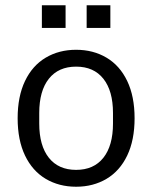

<svg xmlns="http://www.w3.org/2000/svg" viewBox="-20 -699 578 729"><path d="M47 -250Q47 -333 75 -391.5Q103 -450 153.5 -480Q204 -510 269 -510Q334 -510 384.5 -480Q435 -450 463 -391.5Q491 -333 491 -250Q491 -167 463 -108.5Q435 -50 384.5 -20Q334 10 269 10Q204 10 153.5 -20Q103 -50 75 -108.5Q47 -167 47 -250ZM269 -54Q336 -54 372.5 -100Q409 -146 409 -230V-270Q409 -354 372.5 -400Q336 -446 269 -446Q202 -446 165.5 -400Q129 -354 129 -270V-230Q129 -146 165.5 -100Q202 -54 269 -54ZM139 -679H229V-593H139ZM309 -679H399V-593H309Z"/></svg>

Font: TASA Orbiter VF Text
Style: Regular
Weight: 400
Designer: Weizhong Zhang
Foundry: 本地遙控
Version: Version 1.001;Glyphs 3.2 (3192)